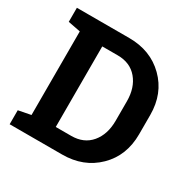

<svg xmlns="http://www.w3.org/2000/svg" viewBox="-159 -863 1007 1015"><g transform="rotate(30 344.5 -355.5)"><path d="M347.2 -710.9Q477.5 -710.9 562 -627.7Q646.5 -544.4 646.5 -414.1V-296.4Q646.5 -165.5 562 -82.8Q477.5 0 347.2 0H27.3V-85.4L103 -100.1V-610.4L27.3 -625V-710.9H103ZM245.6 -601.1V-109.4H339.8Q416.5 -109.4 460 -161.1Q503.4 -212.9 503.4 -296.4V-415Q503.4 -497.6 460 -549.3Q416.5 -601.1 339.8 -601.1Z"/></g></svg>

Font: TypoPRO Roboto Slab
Style: Bold
Weight: 700
Designer: Google
Version: Version 1.100263; 2013; ttfautohint (v0.94.20-1c74) -l 8 -r 